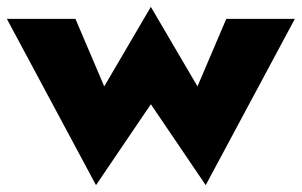

<svg xmlns="http://www.w3.org/2000/svg" viewBox="-35 -515 880 560"><path d="M-15 -460H185L269 -263L405 -495L541 -263L625 -460H825L565 25L405 -211L245 25Z"/></svg>

Font: Jost* Black
Style: Regular
Weight: 900
Version: Version 3.7